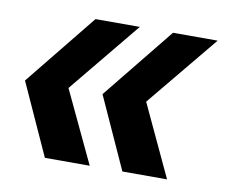

<svg xmlns="http://www.w3.org/2000/svg" viewBox="-55 -556 640 544"><g transform="rotate(10 265.0 -284.0)"><path d="M328.5 -78 235 -284 401.5 -490H530L360.5 -284.5L457 -78ZM105.5 -78 12 -284 178.5 -490H306L137 -284.5L234.5 -78Z"/></g></svg>

Font: Cabin Condensed SemiBold
Style: Italic
Weight: 600
Width: 3
Italic angle: -10°
Designer: Pablo Impallari
Foundry: Pablo Impallari. http://www.impallari.com Igino Marini. http://www.ikern.com
Version: Version 3.001; ttfautohint (v1.8.3)